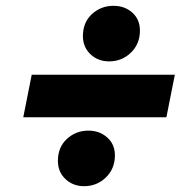

<svg xmlns="http://www.w3.org/2000/svg" viewBox="-20 -680 649 660"><path d="M60 -277 89 -423H581L552 -277ZM269 -40Q231 -40 205 -64.5Q179 -89 179 -127Q179 -174 210 -202.5Q241 -231 284 -231Q322 -231 348.5 -207.5Q375 -184 375 -146Q375 -100 344 -70Q313 -40 269 -40ZM355 -469Q317 -469 291 -493.5Q265 -518 265 -556Q265 -603 296 -631.5Q327 -660 370 -660Q409 -660 435 -636.5Q461 -613 461 -575Q461 -529 430 -499Q399 -469 355 -469Z"/></svg>

Font: Montserrat Thin ExtraBold
Style: Italic
Weight: 800
Italic angle: -11.3°
Version: Version 9.000